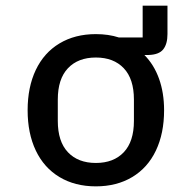

<svg xmlns="http://www.w3.org/2000/svg" viewBox="-20 -649 680 681"><path d="M574 -629V-528Q574 -493 559 -474Q544 -455 507 -454H492Q526 -420 544 -370Q562 -320 562 -258Q562 -176 533 -115Q504 -54 449 -21Q394 12 320 12Q246 12 191 -21Q136 -54 107 -115Q78 -176 78 -258Q78 -340 107 -401Q136 -462 191 -495Q246 -528 320 -528Q365 -528 402 -516H486V-629ZM320 -71Q383 -71 419 -109Q455 -147 455 -220V-296Q455 -369 419 -407Q383 -445 320 -445Q257 -445 221 -407Q185 -369 185 -296V-220Q185 -147 221 -109Q257 -71 320 -71Z"/></svg>

Font: Writer Medium
Style: Regular
Weight: 500
Monospace: yes
Designer: Mike Abbink, Paul van der Laan, Pieter van Rosmalen
Foundry: Bold Monday
Version: Version 2.001 2020